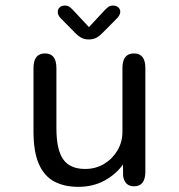

<svg xmlns="http://www.w3.org/2000/svg" viewBox="-20 -678 659 708"><path d="M146 -481Q188 -481 188 -427V-205.5Q188 -126 213 -90.5Q238 -55 294 -55Q333.5 -55 364.5 -74Q395.5 -93 413.5 -124Q431.5 -155 431.5 -191.5V-427Q431.5 -481 474 -481Q516 -481 516 -427V-45Q516 9 474 9Q440.5 9 434 -28.5L433.5 -71.5Q408 -35.5 365.5 -12.2Q323 11 269 11Q216.5 11 179.5 -9Q142.5 -29 123 -74Q103.5 -119 103.5 -193.5V-427Q103.5 -481 146 -481ZM411.5 -610.5 364.5 -563Q350 -547.5 337.5 -540Q325 -532.5 307.5 -532.5Q290.5 -532.5 277.8 -540Q265 -547.5 251 -563L204 -610.5Q193 -622 193 -634Q193 -644.5 200.2 -651Q207.5 -657.5 219 -657.5Q230 -657.5 237.2 -652Q244.5 -646.5 253.5 -636.5L308 -578L362 -636Q371 -646 378.5 -651.8Q386 -657.5 396.5 -657.5Q408.5 -657.5 416 -651Q423.5 -644.5 423.5 -635Q423.5 -623 411.5 -610.5Z"/></svg>

Font: Sono ExtraLight Monospace
Style: Regular
Weight: 400
Version: Version 2.112